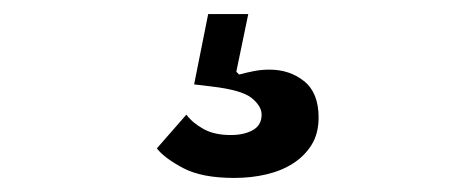

<svg xmlns="http://www.w3.org/2000/svg" viewBox="-20 -44 640 273"><path d="M313 209Q267 209 240.5 195Q214 181 203 167L245 119Q254 131 269.5 139.5Q285 148 308 148Q327 148 339.5 141Q352 134 352 119Q352 107 338 95.5Q324 84 281 79L256 76L276 -24H333L316 58L320 62Q331 59 341.5 57Q352 55 363 55Q392 55 412.5 71.5Q433 88 433 123Q433 146 423 162Q413 178 396.5 188.5Q380 199 358.5 204Q337 209 313 209Z"/></svg>

Font: IBM Plex Sans Thai Looped Medium
Style: Regular
Weight: 500
Designer: Mike Abbink, Paul van der Laan, Pieter van Rosmalen, Ben Mitchell, Mark Frömberg
Foundry: Bold Monday
Version: Version 1.1